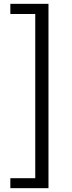

<svg xmlns="http://www.w3.org/2000/svg" viewBox="-20 -812 378 1002"><path d="M34 170V118H164V-739H34V-792H233V170Z"/></svg>

Font: Noto Sans TC
Style: Regular
Weight: 400
Designer: Ryoko NISHIZUKA  (kana, bopomofo & ideographs); Paul D. Hunt (Latin, Greek & Cyrillic); Sandoll Communications , Soo-you
Foundry: Adobe
Version: Version 2.004-H2;hotconv 1.0.118;makeotfexe 2.5.65603